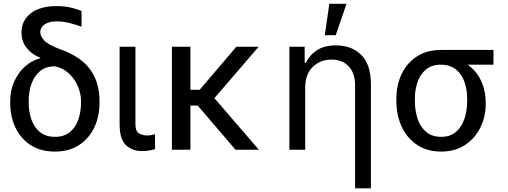

<svg xmlns="http://www.w3.org/2000/svg" viewBox="-20 -793 2692 1017"><path d="M271.3 9.9Q196 9.9 142.9 -24.1Q89.8 -58.2 62 -116.8Q34.1 -175.4 34.1 -248.6V-258.5Q34.1 -315.3 55.8 -362.6Q77.4 -409.8 113.6 -441.8Q149.9 -473.7 193.2 -484.4V-487.2Q147.4 -505.3 120.6 -539.8Q93.8 -574.2 93.8 -621.4Q93.8 -684.3 143.1 -722.5Q192.5 -760.7 279.8 -760.7Q318.2 -760.7 348.5 -754.3Q378.9 -747.9 411.9 -735.1V-651.3Q390.6 -659.8 354 -669.7Q317.5 -679.7 281.2 -679.7Q238.6 -679.7 215.9 -663.5Q193.2 -647.4 193.2 -622.2Q193.2 -603 213.6 -579.4Q234 -555.8 301.1 -531.2Q408.7 -492.9 457.9 -424.7Q507.1 -356.5 507.1 -258.5V-248.6Q507.1 -175.4 478.9 -116.8Q450.6 -58.2 397.9 -24.1Q345.2 9.9 271.3 9.9ZM271.3 -68.2Q318.9 -68.2 349.4 -92.9Q380 -117.5 394.5 -158.6Q409.1 -199.6 409.1 -248.6V-258.5Q409.1 -298.3 392 -337.2Q375 -376.1 344.1 -404.7Q313.2 -433.2 271.3 -441.8Q223 -441.8 192.3 -416.4Q161.6 -391 146.8 -349.3Q132.1 -307.5 132.1 -258.5V-248.6Q132.1 -199.6 146.8 -158.6Q161.6 -117.5 192.3 -92.9Q223 -68.2 271.3 -68.2Z M730.1 7.1Q680 7.1 646.8 -24.5Q613.6 -56.1 613.6 -134.9V-545.5H697.4V-134.9Q697.4 -96.6 717.5 -85.9Q737.6 -75.3 759.9 -75.3Q770.6 -75.3 783.2 -77.8Q795.8 -80.3 801.1 -82.4V-2.8Q790.5 0.4 773.1 3.7Q755.7 7.1 730.1 7.1Z M1350.9 0H1227.3L1027.3 -233.7H988.6V0H890.6V-545.5H988.6V-317.5H1037.6L1232.2 -545.5H1350.1L1115.8 -273.1Z M1758.5 -606.5H1700.3L1724.4 -772.7H1815.3ZM1944.6 204.5H1860.8V-340.9Q1860.8 -404.8 1827.6 -441.1Q1794.4 -477.3 1735.8 -477.3Q1676.1 -477.3 1636.4 -438.4Q1596.6 -399.5 1596.6 -328.1V0H1512.8V-545.5H1593.8V-460.2H1600.9Q1620 -501.8 1659.1 -527.2Q1698.2 -552.6 1759.9 -552.6Q1843 -552.6 1893.8 -501.8Q1944.6 -451 1944.6 -346.6Z M2316.8 9.9Q2242.2 9.9 2189.1 -25.6Q2136 -61.1 2107.8 -121.8Q2079.5 -182.5 2079.5 -258.5V-269.9Q2079.5 -343 2107.8 -401.6Q2136 -460.2 2188.7 -494.3Q2241.5 -528.4 2315.3 -528.4H2593.8V-450.3H2457.4Q2502.5 -418.3 2527.5 -366.5Q2552.6 -314.6 2552.6 -248.6V-238.6Q2552.6 -174.7 2524.7 -117.9Q2496.8 -61.1 2444.1 -25.6Q2391.3 9.9 2316.8 9.9ZM2316.8 -68.2Q2365.1 -68.2 2395.4 -94.5Q2425.8 -120.7 2440.2 -164.1Q2454.5 -207.4 2454.5 -258.5V-269.9Q2454.5 -318.2 2440.2 -359.2Q2425.8 -400.2 2395.1 -425.2Q2364.3 -450.3 2315.3 -450.3Q2267 -450.3 2236.7 -425.2Q2206.3 -400.2 2191.9 -359.2Q2177.6 -318.2 2177.6 -269.9V-258.5Q2177.6 -207.4 2191.9 -164.1Q2206.3 -120.7 2237 -94.5Q2267.8 -68.2 2316.8 -68.2Z"/></svg>

Font: Linik Sans
Style: Regular
Weight: 400
Designer: Rasmus Andersson (font), Marc Monis (original base), Kil Hyung-jin (Pretendard portions), Cristiano Sobral (main changes
Foundry: rsms
Version: Version 3.018;May 31, 2022;FontCreator 14.0.0.2814 64-bit; t